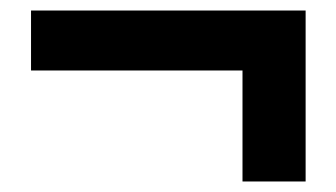

<svg xmlns="http://www.w3.org/2000/svg" viewBox="-20 -453 639 365"><path d="M441 -108V-319H39V-433H561V-108Z"/></svg>

Font: Noto Sans KR Thin ExtraBold
Style: Regular
Weight: 800
Version: Version 2.004-H2;hotconv 1.0.118;makeotfexe 2.5.65603